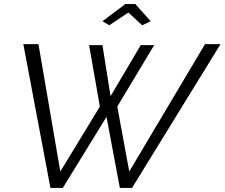

<svg xmlns="http://www.w3.org/2000/svg" viewBox="-20 -928 1109 948"><path d="M485.8 -823.2 599.1 -908.2H647.9L724.1 -823.2L682.1 -803.2L613.8 -866.2L520 -803.2ZM95.2 -710H169.9L277.8 -81.1L473.1 -401.9L419.9 -705.1H485.8L525.9 -453.1L674.8 -705.1H741.2L559.1 -401.9L618.2 -81.1L992.2 -710H1068.8L631.8 0H571.8L505.9 -351.1L290 0H229Z"/></svg>

Font: Rawline
Style: Italic
Weight: 400
Italic angle: -12°
Designer: Matt McInerney, Pablo Impallari, Rodrigo Fuenzalida
Foundry: Matt McInerney, Pablo Impallari, Rodrigo Fuenzalida
Version: Version 4.020;PS 004.020;hotconv 1.0.88;makeotf.lib2.5.64775